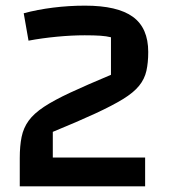

<svg xmlns="http://www.w3.org/2000/svg" viewBox="-20 -660 600 680"><path d="M50 0V-100Q50 -143 56.5 -175Q63 -207 81.5 -232.5Q100 -258 135.5 -281.5Q171 -305 229 -332Q287 -359 373 -395V-528Q357 -532 335.5 -533.5Q314 -535 280 -535Q234 -535 181.5 -530Q129 -525 81 -516L64 -613Q112 -626 168 -633Q224 -640 281 -640Q396 -640 450.5 -600.5Q505 -561 505 -476Q505 -438 498.5 -409Q492 -380 472.5 -356Q453 -332 415.5 -309Q378 -286 317.5 -258Q257 -230 167 -193V-102H494V0Z"/></svg>

Font: Changa ExtraLight Medium
Style: Regular
Weight: 500
Version: Version 3.002; ttfautohint (v1.8.2)